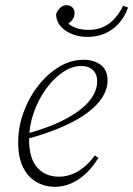

<svg xmlns="http://www.w3.org/2000/svg" viewBox="-20 -706 513 739"><path d="M191 13Q153 13 121 -5Q89 -23 69.5 -60.5Q50 -98 50 -158Q50 -217 70.5 -273.5Q91 -330 126.5 -375.5Q162 -421 207 -448.5Q252 -476 302 -476Q342 -476 368 -456Q394 -436 394 -396Q394 -364 375 -333Q356 -302 317 -272.5Q278 -243 218 -217Q158 -191 76 -169L74 -189Q168 -214 230.5 -247Q293 -280 323.5 -317Q354 -354 354 -393Q354 -421 337.5 -436.5Q321 -452 293 -452Q257 -452 221.5 -428Q186 -404 156.5 -363Q127 -322 109.5 -271.5Q92 -221 92 -169Q92 -96 123.5 -61Q155 -26 206 -26Q235 -26 260 -36.5Q285 -47 306.5 -65.5Q328 -84 345 -108L359 -98Q343 -73 325 -53Q307 -33 285.5 -18Q264 -3 240.5 5Q217 13 191 13ZM317 -564Q268 -564 232 -588.5Q196 -613 196 -652Q201 -666 211.5 -676Q222 -686 236 -686Q249 -686 258 -678Q267 -670 267 -655Q267 -640 257 -628Q247 -616 231 -608L225 -635Q240 -613 264 -602Q288 -591 320 -591Q367 -591 399.5 -615Q432 -639 454 -684L473 -677Q460 -641 437 -615.5Q414 -590 383.5 -577Q353 -564 317 -564Z"/></svg>

Font: Source Serif 4 36pt Light
Style: Italic
Weight: 300
Italic angle: -12°
Designer: Frank Grießhammer
Foundry: Adobe Systems Incorporated
Version: Version 4.004;hotconv 1.0.116;makeotfexe 2.5.65601